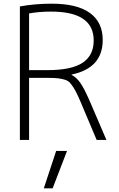

<svg xmlns="http://www.w3.org/2000/svg" viewBox="-20 -760 646 1043"><path d="M138 0H88V-725Q169 -740 261 -740Q399 -740 468.5 -689.5Q538 -639 538 -543Q538 -390 369 -355V-353Q394 -341 415.5 -311Q437 -281 467 -212L558 0H505L418 -206Q401 -246 389.5 -267Q378 -288 365 -304.5Q352 -321 334 -326.5Q316 -332 296 -334.5Q276 -337 238 -337H138ZM218 263 285 60H344L266 263ZM138 -379H238Q368 -379 428.5 -419Q489 -459 489 -540Q489 -697 258 -697Q192 -697 138 -687Z"/></svg>

Font: Mplus 1p Light
Style: Regular
Weight: 300
Version: Version 1.061